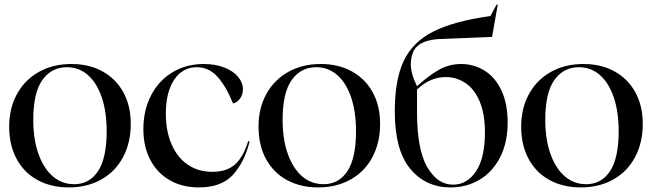

<svg xmlns="http://www.w3.org/2000/svg" viewBox="-20 -802 2842 837"><path d="M20 -250Q20 -330 54 -392Q88 -454 149.5 -488.5Q211 -523 292 -523Q368 -523 426.5 -491Q485 -459 517.5 -400Q550 -341 550 -262Q550 -180 516.5 -117Q483 -54 421.5 -19.5Q360 15 280 15Q203 15 144 -17Q85 -49 52.5 -109Q20 -169 20 -250ZM303 1Q370 1 407.5 -56Q445 -113 445 -230Q445 -315 423.5 -378Q402 -441 363 -475Q324 -509 272 -509Q204 -509 164.5 -453Q125 -397 125 -280Q125 -195 147.5 -131.5Q170 -68 210 -33.5Q250 1 303 1Z M605 -239Q605 -322 639 -387Q673 -452 733 -487.5Q793 -523 868 -523Q918 -523 957 -508Q996 -493 1017.5 -467.5Q1039 -442 1039 -413Q1039 -388 1025.5 -371Q1012 -354 996 -351Q964 -429 926.5 -469Q889 -509 838 -509Q775 -509 739 -454Q703 -399 703 -307Q703 -229 728.5 -171.5Q754 -114 799.5 -83.5Q845 -53 905 -53Q969 -53 1005 -85.5Q1041 -118 1062 -187L1068 -185Q1046 -96 996 -40.5Q946 15 847 15Q775 15 720.5 -16Q666 -47 635.5 -104.5Q605 -162 605 -239Z M1107 -250Q1107 -330 1141 -392Q1175 -454 1236.5 -488.5Q1298 -523 1379 -523Q1455 -523 1513.5 -491Q1572 -459 1604.5 -400Q1637 -341 1637 -262Q1637 -180 1603.5 -117Q1570 -54 1508.5 -19.5Q1447 15 1367 15Q1290 15 1231 -17Q1172 -49 1139.5 -109Q1107 -169 1107 -250ZM1390 1Q1457 1 1494.5 -56Q1532 -113 1532 -230Q1532 -315 1510.5 -378Q1489 -441 1450 -475Q1411 -509 1359 -509Q1291 -509 1251.5 -453Q1212 -397 1212 -280Q1212 -195 1234.5 -131.5Q1257 -68 1297 -33.5Q1337 1 1390 1Z M1701 -317Q1701 -453 1739.5 -535.5Q1778 -618 1868 -664Q1958 -710 2118 -732L2145 -782H2150L2125 -641L1897 -632Q1829 -628 1800 -601.5Q1771 -575 1771 -520Q1771 -480 1798 -426Q1848 -472 1893 -497.5Q1938 -523 1990 -523Q2046 -523 2092.5 -494Q2139 -465 2166 -407.5Q2193 -350 2193 -268Q2193 -181 2160.5 -117Q2128 -53 2071.5 -19Q2015 15 1944 15Q1836 15 1768.5 -66Q1701 -147 1701 -317ZM1798 -313Q1798 -150 1842.5 -73.5Q1887 3 1955 3Q2016 3 2055 -55Q2094 -113 2094 -226Q2094 -306 2071 -360Q2048 -414 2009 -440Q1970 -466 1923 -466Q1855 -466 1798 -412Z M2252 -250Q2252 -330 2286 -392Q2320 -454 2381.5 -488.5Q2443 -523 2524 -523Q2600 -523 2658.5 -491Q2717 -459 2749.5 -400Q2782 -341 2782 -262Q2782 -180 2748.5 -117Q2715 -54 2653.5 -19.5Q2592 15 2512 15Q2435 15 2376 -17Q2317 -49 2284.5 -109Q2252 -169 2252 -250ZM2535 1Q2602 1 2639.5 -56Q2677 -113 2677 -230Q2677 -315 2655.5 -378Q2634 -441 2595 -475Q2556 -509 2504 -509Q2436 -509 2396.5 -453Q2357 -397 2357 -280Q2357 -195 2379.5 -131.5Q2402 -68 2442 -33.5Q2482 1 2535 1Z"/></svg>

Font: Nyght Serif
Style: Regular
Weight: 400
Designer: Maksym Kobuzan
Version: Version 0.410